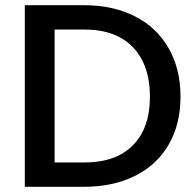

<svg xmlns="http://www.w3.org/2000/svg" viewBox="-20 -715 749 735"><path d="M302 -695Q413 -695 496.5 -652.5Q580 -610 625.5 -530.5Q671 -451 671 -345Q671 -239 625.5 -161Q580 -83 496.5 -41.5Q413 0 302 0H75V-695ZM302 -93Q424 -93 489 -159Q554 -225 554 -345Q554 -466 489 -534Q424 -602 302 -602H189V-93Z"/></svg>

Font: MSTAGE Medium
Style: Regular
Weight: 500
Designer: Ninad Kale (Devanagari), Jonny Pinhorn (Latin)
Foundry: Indian Type Foundry
Version: 4.004